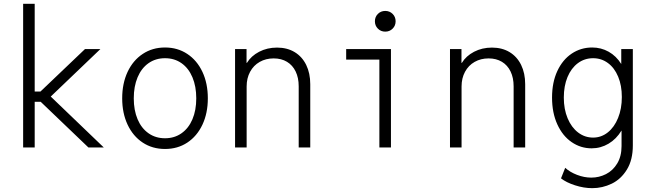

<svg xmlns="http://www.w3.org/2000/svg" viewBox="-20 -772 3415 1005"><path d="M101.1 -752H161.6V-293H191.9L424.8 -515.1H505.4L245.6 -266.6L523.4 0H442.9L192.9 -239.3H161.6V0H101.1Z M619.6 -257.3Q619.6 -335.4 647.9 -395.8Q676.3 -456.1 727.1 -489.7Q777.8 -523.4 843.8 -523.4Q909.7 -523.4 960.4 -489.7Q1011.2 -456.1 1039.6 -395.8Q1067.9 -335.4 1067.9 -257.3Q1067.9 -179.7 1039.6 -119.4Q1011.2 -59.1 960.4 -25.6Q909.7 7.8 843.8 7.8Q777.8 7.8 727.1 -25.6Q676.3 -59.1 647.9 -119.4Q619.6 -179.7 619.6 -257.3ZM1007.3 -257.3Q1007.3 -319.8 987.3 -367.4Q967.3 -415 930.2 -441.2Q893.1 -467.3 843.8 -467.3Q794.4 -467.3 757.3 -441.2Q720.2 -415 700.2 -367.4Q680.2 -319.8 680.2 -257.3Q680.2 -194.8 700.2 -147.7Q720.2 -100.6 757.3 -74.5Q794.4 -48.3 843.8 -48.3Q893.1 -48.3 930.2 -74.5Q967.3 -100.6 987.3 -147.7Q1007.3 -194.8 1007.3 -257.3Z M1210.4 -515.1H1270.5V-442.9H1272.5Q1294.4 -479 1336.4 -501Q1378.4 -522.9 1430.2 -522.9Q1482.9 -522.9 1522.2 -499.3Q1561.5 -475.6 1582.8 -432.1Q1604 -388.7 1604 -331.1V0H1543.5V-320.3Q1543.5 -364.7 1527.6 -397.7Q1511.7 -430.7 1482.2 -448.5Q1452.6 -466.3 1412.6 -466.3Q1371.6 -466.3 1339.4 -448Q1307.1 -429.7 1289.1 -396.2Q1271 -362.8 1271 -319.3V0H1210.4Z M1965.8 -460H1792V-515.1H2026.4V0H1965.8ZM1942.4 -660.6Q1942.4 -683.6 1958 -699.2Q1973.6 -714.8 1996.6 -714.8Q2019.5 -714.8 2035.2 -699.2Q2050.8 -683.6 2050.8 -660.6Q2050.8 -637.7 2035.2 -622.1Q2019.5 -606.4 1996.6 -606.4Q1973.6 -606.4 1958 -622.1Q1942.4 -637.7 1942.4 -660.6Z M2335.4 -515.1H2395.5V-442.9H2397.5Q2419.4 -479 2461.4 -501Q2503.4 -522.9 2555.2 -522.9Q2607.9 -522.9 2647.2 -499.3Q2686.5 -475.6 2707.8 -432.1Q2729 -388.7 2729 -331.1V0H2668.5V-320.3Q2668.5 -364.7 2652.6 -397.7Q2636.7 -430.7 2607.2 -448.5Q2577.6 -466.3 2537.6 -466.3Q2496.6 -466.3 2464.4 -448Q2432.1 -429.7 2414.1 -396.2Q2396 -362.8 2396 -319.3V0H2335.4Z M2916.5 161.6 2938.5 106.4Q2962.9 128.9 3000.5 143.3Q3038.1 157.7 3075.2 157.7Q3115.7 157.7 3151.9 139.4Q3188 121.1 3210.7 83.7Q3233.4 46.4 3233.4 -7.3V-88.9Q3206.1 -43.9 3165.3 -19.8Q3124.5 4.4 3076.7 4.4Q3019.5 4.4 2972.2 -28.1Q2924.8 -60.5 2897.2 -121.1Q2869.6 -181.6 2869.6 -261.2Q2869.6 -340.8 2897.2 -400.1Q2924.8 -459.5 2972.7 -491.5Q3020.5 -523.4 3079.6 -523.4Q3126.5 -523.4 3166 -501.2Q3205.6 -479 3231.9 -437V-515.1H3292.5V-10.7Q3292.5 64.9 3261.5 115.5Q3230.5 166 3181.9 189.5Q3133.3 212.9 3080.1 212.9Q3036.1 212.9 2990 198Q2943.8 183.1 2916.5 161.6ZM3234.9 -264.2Q3234.9 -324.7 3215.6 -370.8Q3196.3 -417 3162.1 -442.1Q3127.9 -467.3 3084.5 -467.3Q3039.6 -467.3 3004.6 -441.2Q2969.7 -415 2950.4 -368.4Q2931.2 -321.8 2931.2 -261.2Q2931.2 -200.2 2951.2 -152.6Q2971.2 -105 3006.1 -78.4Q3041 -51.8 3084.5 -51.8Q3127.4 -51.8 3161.6 -79.1Q3195.8 -106.4 3215.3 -154.8Q3234.9 -203.1 3234.9 -264.2Z"/></svg>

Font: Reddit Mono Light
Style: Regular
Weight: 300
Monospace: yes
Designer: Stephen Hutchings
Foundry: Reddit
Version: Version 1.011